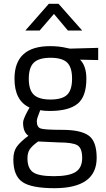

<svg xmlns="http://www.w3.org/2000/svg" viewBox="-20 -752 554 1007"><path d="M265 235Q145 235 97.5 202.5Q50 170 50 84Q50 43 68 17.5Q86 -8 129 -40Q101 -59 101 -109Q101 -126 126 -172L135 -188Q56 -224 56 -339Q56 -510 243 -510Q291 -510 332 -500L347 -497L495 -501V-437L400 -439Q433 -406 433 -339Q433 -245 386.5 -207.5Q340 -170 240 -170Q213 -170 191 -174Q173 -130 173 -117Q173 -86 192 -78.5Q211 -71 307 -71Q403 -71 445 -41Q487 -11 487 76Q487 235 265 235ZM124 78Q124 131 153.5 151.5Q183 172 262.5 172Q342 172 376.5 150Q411 128 411 76.5Q411 25 386 10Q361 -5 288 -5L180 -10Q147 14 135.5 32Q124 50 124 78ZM131 -339Q131 -280 157.5 -255Q184 -230 245 -230Q306 -230 332 -255Q358 -280 358 -339.5Q358 -399 332 -424Q306 -449 245 -449Q184 -449 157.5 -423.5Q131 -398 131 -339ZM113 -592 236 -732H287L411 -592H336L263 -679L188 -592Z"/></svg>

Font: Titillium Web
Style: Regular
Weight: 400
Version: Version 1.002;PS 57.000;hotconv 1.0.70;makeotf.lib2.5.55311